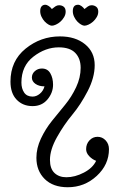

<svg xmlns="http://www.w3.org/2000/svg" viewBox="-20 -775 504 807"><path d="M342 -148Q342 -170 356 -185Q370 -200 390 -200Q410 -200 424 -185Q438 -170 438 -148Q438 -83 386.5 -35.5Q335 12 265 12Q203 12 168 -22.5Q133 -57 133 -112Q133 -152 152 -192.5Q171 -233 198.5 -267Q226 -301 253.5 -334.5Q281 -368 300 -408.5Q319 -449 319 -490Q319 -529 296.5 -552.5Q274 -576 227 -576Q171 -576 120.5 -537Q70 -498 70 -428Q70 -403 81.5 -386Q93 -369 117 -369Q133 -369 147.5 -381Q162 -393 167 -412Q144 -412 129 -422.5Q114 -433 114 -449Q114 -465 126.5 -476Q139 -487 156 -487Q180 -487 191.5 -467Q203 -447 203 -419Q203 -385 179.5 -357Q156 -329 117 -329Q76 -329 50 -356Q24 -383 24 -432Q24 -519 87.5 -570.5Q151 -622 232 -622Q297 -622 337.5 -589Q378 -556 378 -501Q378 -449 348.5 -392Q319 -335 284 -293Q249 -251 219.5 -198.5Q190 -146 190 -103Q190 -66 209 -48Q228 -30 259 -30Q295 -30 332.5 -49.5Q370 -69 384 -99Q368 -105 355 -118.5Q342 -132 342 -148ZM198 -737Q205 -743 212.5 -748Q220 -753 228 -753Q240 -753 248 -746.5Q256 -740 256 -726Q256 -714 249.5 -703Q243 -692 234 -684Q225 -676 215 -671.5Q205 -667 198 -667Q192 -667 183.5 -672Q175 -677 167.5 -685Q160 -693 154.5 -704.5Q149 -716 149 -728Q149 -742 155 -748.5Q161 -755 170 -755Q177 -755 185 -749.5Q193 -744 198 -737ZM335 -737Q342 -743 349.5 -748Q357 -753 365 -753Q376 -753 384.5 -746.5Q393 -740 393 -726Q393 -714 386.5 -703Q380 -692 371 -684Q362 -676 352 -671.5Q342 -667 335 -667Q329 -667 320.5 -672Q312 -677 304.5 -685Q297 -693 291.5 -704.5Q286 -716 286 -728Q286 -755 308 -755Q315 -755 322.5 -749.5Q330 -744 335 -737Z"/></svg>

Font: Bonbon
Style: Regular
Weight: 400
Designer: Ksenia Erulevich
Foundry: Cyreal (www.cyreal.org)
Version: Version 1.001